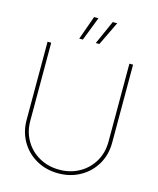

<svg xmlns="http://www.w3.org/2000/svg" viewBox="-136 -1033 932 1135"><g transform="rotate(15 330.0 -465.5)"><path d="M68.4 -249V-727.5H90.8V-249Q90.8 -182.6 122.1 -129.2Q153.3 -75.7 207.8 -45.2Q262.2 -14.6 330.1 -14.6Q397.9 -14.6 452.4 -45.2Q506.8 -75.7 538.1 -129.2Q569.3 -182.6 569.3 -249V-727.5H591.8V-249Q591.8 -176.3 557.6 -117.7Q523.4 -59.1 463.6 -25.6Q403.8 7.8 330.1 7.8Q256.3 7.8 196.5 -25.6Q136.7 -59.1 102.5 -117.7Q68.4 -176.3 68.4 -249ZM244.6 -793.9 296.4 -939.5H323.2L266.6 -793.9ZM345.7 -793.9 410.6 -939.5H438L367.7 -793.9Z"/></g></svg>

Font: Intratopia Thin
Style: Regular
Weight: 100
Designer: Rasmus Andersson
Foundry: rsms
Version: Version 3.000;Glyphs 3.2.3 (3260)